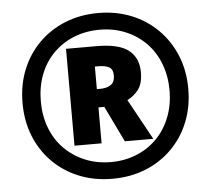

<svg xmlns="http://www.w3.org/2000/svg" viewBox="-52 -780 930 847"><g transform="rotate(-5 413.0 -357.0)"><path d="M258 -150V-579H393Q492 -579 535 -545Q578 -511 578 -448Q578 -397 557.5 -370.5Q537 -344 508 -330L607 -150H481L404 -309H378V-150ZM392 -390Q423 -390 440.5 -402.5Q458 -415 458 -443Q458 -471 441 -480.5Q424 -490 393 -490H378V-390ZM413 10Q333 10 266 -17Q199 -44 149.5 -93.5Q100 -143 73 -210Q46 -277 46 -357Q46 -437 73 -504Q100 -571 149.5 -620.5Q199 -670 266 -697Q333 -724 413 -724Q492 -724 559 -697Q626 -670 675.5 -620.5Q725 -571 752.5 -504Q780 -437 780 -357Q780 -277 753 -210Q726 -143 676.5 -93.5Q627 -44 560 -17Q493 10 413 10ZM413 -64Q474 -64 526.5 -85.5Q579 -107 617 -146Q655 -185 676 -239Q697 -293 697 -357Q697 -420 676.5 -474Q656 -528 618 -567Q580 -606 527.5 -628Q475 -650 413 -650Q350 -650 297.5 -628.5Q245 -607 206.5 -568Q168 -529 147.5 -475Q127 -421 127 -357Q127 -294 147.5 -240Q168 -186 206.5 -147Q245 -108 297.5 -86Q350 -64 413 -64Z"/></g></svg>

Font: Noto Sans Symbols ExtraBold
Style: Regular
Weight: 800
Version: Version 2.002